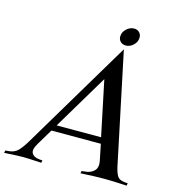

<svg xmlns="http://www.w3.org/2000/svg" viewBox="-150 -1000 1034 1110"><g transform="rotate(15 367.0 -444.5)"><path d="M432.6 0 435.5 -14.6 457 -16.6Q489.7 -19.5 509.8 -39.6Q529.8 -59.6 521.5 -100.1L502 -195.3H206.5L149.4 -100.1Q125 -59.6 136.7 -39.6Q148.4 -19.5 180.2 -16.6L200.7 -14.6L197.8 0Q116.7 -4.9 87.9 -4.9Q58.1 -4.9 -24.4 0L-21.5 -14.6L0 -16.6Q32.7 -19.5 52.7 -39.6Q73.2 -59.6 97.2 -100.1L489.3 -757.3L627.4 -100.1Q635.7 -59.6 647.5 -39.6Q659.2 -19.5 690.9 -16.6L711.4 -14.6L708.5 0Q627.4 -4.9 572.8 -4.9Q517.6 -4.9 432.6 0ZM493.7 -231.9 424.8 -561.5 228 -231.9ZM516.6 -888.7Q535.6 -888.7 547.6 -876.7Q559.6 -864.7 559.6 -846.2Q559.6 -820.3 539.3 -800.8Q519 -781.2 493.7 -781.2Q474.1 -781.2 461.9 -793.2Q449.7 -805.2 449.7 -823.7Q449.7 -849.1 470.5 -868.9Q491.2 -888.7 516.6 -888.7Z"/></g></svg>

Font: Flanker
Style: Italic
Weight: 400
Italic angle: -12°
Designer: Flanker
Version: Version 2.027